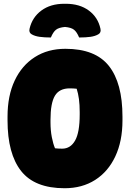

<svg xmlns="http://www.w3.org/2000/svg" viewBox="-20 -979 690 1019"><path d="M250 -780Q216 -780 190.5 -783.5Q165 -787 148 -797Q132 -806 137 -827Q151 -887 199.5 -923Q248 -959 321 -959H329Q403 -959 451.5 -923Q500 -887 513 -827Q518 -806 502 -797Q485 -787 460 -783.5Q435 -780 400 -780Q388 -809 373 -821Q358 -833 325 -836Q292 -833 277 -821Q262 -809 250 -780ZM327 -720Q486 -720 558 -629Q630 -538 630 -360V-340Q630 -230 592 -149Q554 -68 485 -24Q416 20 323 20Q164 20 92 -71.5Q20 -163 20 -340V-360Q20 -471 58 -551.5Q96 -632 165 -676Q234 -720 327 -720ZM248 -330Q248 -287 255 -251Q262 -215 272 -192Q282 -191 290.5 -190.5Q299 -190 310 -190Q354 -190 378.5 -233Q403 -276 403 -371V-384Q403 -423 399 -453Q395 -483 387 -508Q379 -509 370 -509.5Q361 -510 350 -510Q295 -510 271.5 -471Q248 -432 248 -343Z"/></svg>

Font: Recursive Sn Csl St XBk
Style: Regular
Weight: 1000
Version: Version 1.079;hotconv 1.0.112;makeotfexe 2.5.65598; ttfautoh